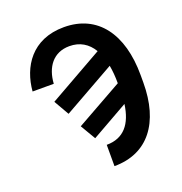

<svg xmlns="http://www.w3.org/2000/svg" viewBox="-163 -879 1170 1234"><g transform="rotate(-20 422.0 -262.5)"><path d="M223.7 -417.6C230.5 -528.8 289.4 -610.8 400.2 -610.8C470.9 -610.8 524.9 -578.1 560.4 -518.5L187.5 -307.5L247.2 -203.8L601.2 -403.4C608 -366.8 611.5 -326 611.5 -281.2V-280.2L293.3 -101.6L354.4 2.1L606.2 -140.6C588.4 -8.9 526.6 67.5 409.4 67.5V213.1C640.3 213.1 767 44.4 767.4 -228V-279.8C767.4 -561.4 638.8 -737.6 408.7 -737.6C188.6 -737.6 92 -580.6 78.8 -417.6Z"/></g></svg>

Font: Karasuma Gothic
Style: Bold
Weight: 700
Designer: Rasmus Andersson / Ryoko Nishizuka
Foundry: Genbu
Version: Version 1.00